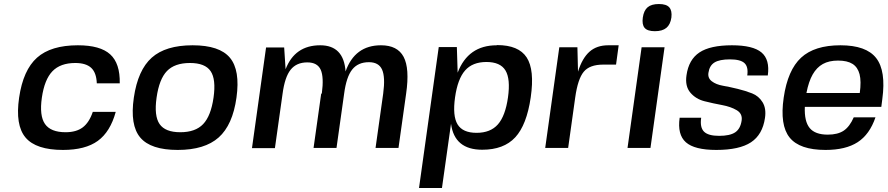

<svg xmlns="http://www.w3.org/2000/svg" viewBox="-20 -735 4410 954"><path d="M441 -179H555Q528 -80 466 -35Q404 10 293 10Q159 10 107 -51.5Q55 -113 75 -250Q95 -387 164 -448.5Q233 -510 367 -510Q478 -510 527.5 -465Q577 -420 575 -321H461Q459 -374 433 -398Q407 -422 354 -422Q280 -422 240.5 -381Q201 -340 188 -250Q175 -160 203.5 -119Q232 -78 306 -78Q359 -78 391 -102Q423 -126 441 -179Z M734 -448.5Q803 -510 937 -510Q1071 -510 1122.5 -448Q1174 -386 1155 -250Q1136 -114 1066.5 -52Q997 10 863 10Q729 10 677 -51.5Q625 -113 645 -250Q665 -387 734 -448.5ZM758 -250Q745 -159 773 -118.5Q801 -78 876 -78Q951 -78 989.5 -118.5Q1028 -159 1041 -250Q1054 -341 1026.5 -381.5Q999 -422 924 -422Q848 -422 809.5 -382Q771 -342 758 -250Z M1576 -270H1579Q1590 -352 1573.5 -388.5Q1557 -425 1507 -425Q1453 -425 1424 -388.5Q1395 -352 1384 -269L1346 1H1232L1302 -499H1392L1399 -391Q1445 -510 1571 -510Q1688 -510 1697 -380Q1743 -510 1873 -510Q1955 -510 1985.5 -452.5Q2016 -395 1998 -270L1960 0H1846L1884 -270Q1895 -352 1878.5 -389Q1862 -426 1813 -426Q1759 -426 1730 -389.5Q1701 -353 1690 -270L1652 0H1538Z M2448 -510 2450 -511Q2557 -511 2597 -449.5Q2637 -388 2617 -251Q2597 -114 2540 -52.5Q2483 9 2376 9Q2238 9 2221 -120L2176 199H2062L2160 -501H2250L2254 -374Q2306 -510 2448 -510ZM2491.5 -385Q2466 -427 2397 -427Q2328 -427 2291 -385Q2254 -343 2241 -251Q2228 -159 2253.5 -117Q2279 -75 2348 -75Q2417 -75 2454 -117Q2491 -159 2504 -251Q2517 -343 2491.5 -385Z M2978 -414H2977Q2910 -414 2880.5 -378.5Q2851 -343 2838 -250L2803 0H2689L2759 -500H2849L2852 -379Q2873 -446 2909 -478Q2945 -510 3002 -510H3054L3041 -414Z M3212 0H3098L3168 -500H3282ZM3255 -715H3254ZM3255 -715H3254Q3291 -715 3305.5 -698.5Q3320 -682 3316 -648Q3311 -613 3291 -596.5Q3271 -580 3234 -580Q3197 -580 3183 -596.5Q3169 -613 3174 -648Q3179 -683 3198 -699Q3217 -715 3254 -715Z M3500 -373Q3496 -347 3517 -331Q3538 -315 3572 -309Q3606 -303 3645 -293.5Q3684 -284 3717 -271Q3750 -258 3769 -227Q3788 -196 3781 -149Q3769 -66 3711.5 -28Q3654 10 3539 10Q3431 10 3388 -28Q3345 -66 3357 -150H3464Q3457 -102 3478 -81Q3499 -60 3553 -60Q3607 -60 3633 -77.5Q3659 -95 3665 -136Q3670 -170 3640.5 -187.5Q3611 -205 3567.5 -213Q3524 -221 3480.5 -232Q3437 -243 3410 -275Q3383 -307 3391 -361Q3402 -439 3455.5 -474.5Q3509 -510 3617 -510Q3721 -510 3763.5 -474.5Q3806 -439 3795 -360H3693Q3699 -403 3679 -421.5Q3659 -440 3607 -440Q3555 -440 3530 -424.5Q3505 -409 3500 -373Z M4359 -204H4357H3979Q3976 -132 4003 -99Q4030 -66 4093 -66Q4143 -66 4172.5 -86Q4202 -106 4222 -152H4330Q4301 -67 4241.5 -28.5Q4182 10 4082 10Q3953 10 3903.5 -51.5Q3854 -113 3874 -250Q3894 -387 3960.5 -448.5Q4027 -510 4156 -510Q4284 -510 4333.5 -446.5Q4383 -383 4364 -243ZM4144 -434Q4099 -434 4068.5 -417Q4038 -400 4018 -365Q3998 -330 3987 -273H4252Q4260 -331 4251 -366Q4242 -401 4216 -417.5Q4190 -434 4144 -434Z"/></svg>

Font: Fivo Sans Modern Med
Style: Italic
Weight: 450
Designer: Alexander Slobzheninov
Foundry: Alexander Slobzheninov
Version: 1.0